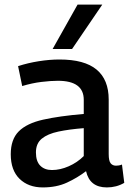

<svg xmlns="http://www.w3.org/2000/svg" viewBox="-20 -809 566 839"><path d="M27 -135Q27 -200 62 -235Q97 -270 168 -286Q239 -302 346 -311V-373Q346 -456 233 -456Q202 -456 161 -451Q120 -446 77 -433L59 -520Q102 -534 149.5 -541.5Q197 -549 240 -549Q349 -549 402 -505Q455 -461 455 -374V-136Q455 -106 463.5 -95.5Q472 -85 487 -85Q492 -85 499 -86Q506 -87 513 -90L523 -10Q489 10 447 10Q372 10 356 -61Q318 -32 272.5 -11Q227 10 167 10Q104 10 65.5 -27.5Q27 -65 27 -135ZM137 -143Q137 -104 156 -85Q175 -66 207 -66Q243 -66 280.5 -82.5Q318 -99 346 -127V-249Q282 -244 235 -234Q188 -224 162.5 -203Q137 -182 137 -143ZM210 -595 319 -789H427L295 -595Z"/></svg>

Font: Georama Medium
Style: Regular
Weight: 500
Designer: Jean-Baptiste Levee
Foundry: Production Type
Version: Version 1.000